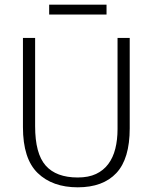

<svg xmlns="http://www.w3.org/2000/svg" viewBox="-20 -792 652 820"><path d="M78 -630H130V-253Q130 -136 175 -85Q220 -34 312 -34Q358 -34 390 -49Q422 -64 442.5 -91.5Q463 -119 472.5 -157Q482 -195 482 -241V-630H534V-244Q534 -114 477 -53Q420 8 312 8Q204 8 141 -53Q78 -114 78 -249ZM435 -772V-730H190V-772Z"/></svg>

Font: Mukta Vaani ExtraLight
Style: Regular
Weight: 275
Designer: Noopur Datye, Girish Dalvi, Yashodeep Gholap, Pallavi Karambelkar
Foundry: Ek Type
Version: Version 2.538;PS 1.000;hotconv 16.6.51;makeotf.lib2.5.65220;